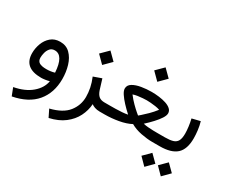

<svg xmlns="http://www.w3.org/2000/svg" viewBox="-135 -989 1921 1636"><g transform="rotate(30 826.0 -171.0)"><path d="M298.8 -12.2Q282.2 -6.8 258.5 -3.4Q234.9 0 218.8 0Q47.9 0 47.9 -144.5Q47.9 -192.9 65.2 -239.5Q82.5 -286.1 118.4 -316.9Q154.3 -347.7 209 -347.7Q268.6 -347.7 306.9 -309.3Q345.2 -271 363.5 -210Q381.8 -148.9 381.8 -81.1Q381.8 55.2 306.9 144.5Q231.9 233.9 82 262.7L52.7 187.5Q159.2 167.5 223.1 113Q287.1 58.6 298.8 -12.2ZM300.8 -97.2Q290.5 -261.2 205.1 -261.2Q175.3 -261.2 158.4 -241.2Q141.6 -221.2 135 -194.6Q128.4 -168 128.4 -147Q128.4 -113.3 151.1 -99.6Q173.8 -85.9 221.2 -85.9Q240.2 -85.9 260.7 -88.6Q281.2 -91.3 300.8 -97.2Z M543.9 -425.8 615.2 -496.6 686.5 -425.8 615.2 -354.5ZM712.9 -25.4Q708.5 38.6 679 97.4Q649.4 156.2 592 200.4Q534.7 244.6 445.8 264.6L410.2 192.4Q529.8 163.1 581.3 97.9Q632.8 32.7 632.8 -49.8Q632.8 -91.8 623.8 -137Q614.7 -182.1 594.7 -229L673.8 -257.3L704.1 -158.7Q716.8 -120.6 737.1 -104.2Q757.3 -87.9 791.5 -87.9H810.5V0H796.9Q766.6 0 745.4 -7.8Q724.1 -15.6 712.9 -25.4Z M1172.9 -98.6Q1193.4 -93.3 1219.5 -91.1Q1245.6 -88.9 1270.3 -88.4Q1294.9 -87.9 1311 -87.9H1333.5V0H1311Q1262.2 0 1202.1 -11.7Q1142.1 -23.4 1095.7 -50.3Q1047.4 -24.4 978.8 -12.2Q910.2 0 843.3 0H791V-87.9H844.7Q868.7 -87.9 900.4 -88.4Q932.1 -88.9 963.9 -91.3Q995.6 -93.8 1018.6 -98.6Q983.4 -130.4 952.4 -163.6Q921.4 -196.8 901.9 -226.6Q882.3 -256.3 882.3 -277.8Q882.3 -311.5 914.8 -331.1Q947.3 -350.6 996.8 -358.9Q1046.4 -367.2 1097.2 -367.2Q1132.8 -367.2 1169.9 -362.5Q1207 -357.9 1238.5 -347.7Q1270 -337.4 1289.3 -320.1Q1308.6 -302.7 1308.6 -277.8Q1308.6 -256.8 1289.6 -227.3Q1270.5 -197.8 1239.7 -164.6Q1209 -131.3 1172.9 -98.6ZM1095.7 -284.2Q1081.1 -284.2 1057.4 -282.5Q1033.7 -280.8 1008.5 -277.1Q983.4 -273.4 964.8 -266.6Q992.2 -230.5 1022.5 -200.4Q1052.7 -170.4 1074.2 -152.3Q1095.7 -134.3 1095.7 -134.3Q1095.7 -134.3 1116.7 -152.3Q1137.7 -170.4 1168.2 -200.4Q1198.7 -230.5 1226.6 -266.6Q1208 -273.4 1183.1 -277.1Q1158.2 -280.8 1134.5 -282.5Q1110.8 -284.2 1095.7 -284.2ZM1022.5 -536.6 1093.8 -607.4 1165 -536.6 1093.8 -465.3Z M1582.5 -360.4Q1593.8 -322.3 1598.9 -280.5Q1604 -238.8 1604 -203.1Q1604 -95.2 1551 -47.6Q1498 0 1386.7 0H1314V-87.9H1386.7Q1435.1 -87.9 1464.4 -96.7Q1493.7 -105.5 1507.1 -129.9Q1520.5 -154.3 1520.5 -201.7Q1520.5 -230.5 1515.6 -268.3Q1510.7 -306.2 1502.4 -340.8ZM1454.1 147.9 1522.5 79.6 1591.3 147.9 1522.5 217.3ZM1292 147.9 1360.4 79.6 1429.2 147.9 1360.4 217.3Z"/></g></svg>

Font: Vazir FD-UI
Style: Regular-FD-UI
Weight: 400
Designer: Saber Rastikerdar
Foundry: Saber Rastikerdar
Version: Version 30.1.0